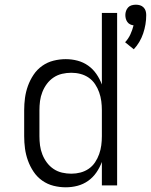

<svg xmlns="http://www.w3.org/2000/svg" viewBox="-20 -790 643 818"><path d="M550 -580 513 -610Q527 -625 535.5 -643.5Q544 -662 549 -682Q541 -683 534 -686.5Q527 -690 522.5 -696.5Q518 -703 516 -710.5Q514 -718 514 -726Q514 -735 517 -743.5Q520 -752 526 -758.5Q532 -765 541 -767.5Q550 -770 559 -770Q568 -770 576.5 -767.5Q585 -765 591.5 -758.5Q598 -752 600.5 -743.5Q603 -735 603 -726Q603 -686 590 -647.5Q577 -609 550 -580ZM260 8Q234 8 208 1.5Q182 -5 160 -20.5Q138 -36 123 -58.5Q108 -81 99 -106Q90 -131 86.5 -157Q83 -183 83 -210V-320Q83 -347 86.5 -373Q90 -399 99 -424Q108 -449 123 -471.5Q138 -494 160 -509.5Q182 -525 208 -531.5Q234 -538 260 -538Q286 -538 310.5 -531.5Q335 -525 355.5 -510.5Q376 -496 390.5 -475Q405 -454 414 -430V-735H479V0H414V-100Q405 -76 390.5 -55Q376 -34 355.5 -19.5Q335 -5 310.5 1.5Q286 8 260 8ZM284 -50Q304 -50 323 -55Q342 -60 358 -71Q374 -82 385 -98.5Q396 -115 402.5 -133.5Q409 -152 411.5 -171Q414 -190 414 -210V-320Q414 -340 411.5 -359Q409 -378 402.5 -396.5Q396 -415 385 -431.5Q374 -448 358 -459Q342 -470 323 -475Q304 -480 284 -480Q264 -480 244.5 -475.5Q225 -471 208.5 -460Q192 -449 180 -433Q168 -417 160.5 -398Q153 -379 150.5 -359.5Q148 -340 148 -320V-210Q148 -190 150.5 -170.5Q153 -151 160.5 -132Q168 -113 180 -97Q192 -81 208.5 -70Q225 -59 244.5 -54.5Q264 -50 284 -50Z"/></svg>

Font: Iosevka Curly Light Extended
Style: Regular
Weight: 300
Width: 7
Monospace: yes
Designer: Belleve Invis
Foundry: Belleve Invis
Version: Version 11.1.0; ttfautohint (v1.8.3)